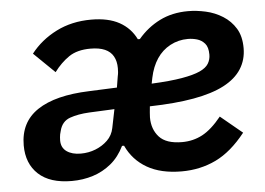

<svg xmlns="http://www.w3.org/2000/svg" viewBox="-44 -590 909 659"><g transform="rotate(-5 410.5 -261.0)"><path d="M217 -79Q244 -79 268 -88.5Q292 -98 309.5 -115Q327 -132 332 -157L345 -221L258 -217Q219 -215 191 -205Q163 -195 155 -163Q151 -150 150.5 -141Q150 -132 150 -130Q150 -105 168.5 -92Q187 -79 217 -79ZM617 -439Q584 -439 556 -424Q528 -409 510 -382Q492 -355 484 -317L480 -297Q544 -300 584.5 -307Q625 -314 647 -324Q669 -334 677.5 -348Q686 -362 686 -379Q686 -405 675 -417.5Q664 -430 648.5 -434.5Q633 -439 617 -439ZM178 12Q103 12 63.5 -24.5Q24 -61 24 -124Q24 -204 85.5 -245Q147 -286 264 -290L360 -294L366 -331Q368 -340 368.5 -346.5Q369 -353 369 -360Q369 -384 359.5 -401Q350 -418 330.5 -426.5Q311 -435 281 -435Q235 -435 206.5 -415.5Q178 -396 155 -365L83 -435Q118 -480 171.5 -507Q225 -534 292 -534Q351 -534 389 -513Q427 -492 446 -453H453Q485 -491 528 -512.5Q571 -534 626 -534Q655 -534 686.5 -527Q718 -520 745 -503Q772 -486 788.5 -459Q805 -432 805 -391Q805 -351 785 -319.5Q765 -288 724 -266.5Q683 -245 619 -233.5Q555 -222 467 -220Q466 -208 465 -198.5Q464 -189 464 -182Q464 -141 488 -114.5Q512 -88 567 -88Q605 -88 637 -105Q669 -122 703 -164L778 -102Q729 -40 675 -14Q621 12 557 12Q485 12 437.5 -15.5Q390 -43 367 -93H360Q342 -56 314 -33Q286 -10 251.5 1Q217 12 178 12Z"/></g></svg>

Font: IBM Plex Sans SemiBold
Style: Italic
Weight: 600
Italic angle: -11.31°
Designer: Mike Abbink, Paul van der Laan, Pieter van Rosmalen
Foundry: Bold Monday
Version: Version 3.201